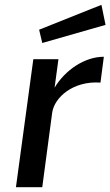

<svg xmlns="http://www.w3.org/2000/svg" viewBox="-20 -775 457 795"><path d="M155 0 196 -308C205 -372 283 -441 396 -433L410 -540C330 -540 249 -484 206 -412L222 -530H118L46 0ZM142 -652 155 -597 417 -672 400 -755Z"/></svg>

Font: Cheyenne Sans Medium
Style: Italic
Weight: 500
Italic angle: -8.13011°
Designer: The Public Sans project authors (U.S. Web Design System), Libre Franklin designed by Pablo Impallari and Rodrigo Fuenzal
Foundry: The Cheyenne Sans Project Authors
Version: Version 2.007